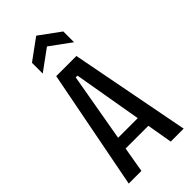

<svg xmlns="http://www.w3.org/2000/svg" viewBox="-275 -939 996 996"><g transform="rotate(-45 223.5 -441.0)"><path d="M22 0 150 -660H298L425 0H330L306 -140H139L115 0ZM217 -584 151 -207H295L230 -584ZM110 -719V-798L225 -882L340 -798V-719L225 -803Z"/></g></svg>

Font: Bricolage Grotesque 12pt Condensed
Style: Regular
Weight: 400
Width: 3
Designer: Mathieu Triay
Foundry: Atelier Triay
Version: Version 1.001; ttfautohint (v1.8.4.7-5d5b);gftools[0.9.33.de